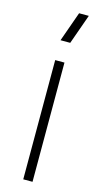

<svg xmlns="http://www.w3.org/2000/svg" viewBox="-120 -803 442 840"><g transform="rotate(15 101.0 -382.5)"><path d="M172 -765H128L80 -630H124ZM122 0V-540H80V0Z"/></g></svg>

Font: Vela Sans ExtLt
Style: Regular
Weight: 200
Designer: Principal design: Mikhail Sharanda - project Manrope.
Design modification: Ravid Balaliev
Foundry: Mikhail Sharanda
Version: Version 1.001